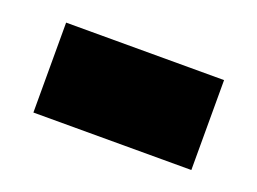

<svg xmlns="http://www.w3.org/2000/svg" viewBox="-42 -421 409 305"><g transform="rotate(20 162.5 -268.0)"><path d="M29 -192H296V-344H29Z"/></g></svg>

Font: Noto Sans Bengali ExtraCondensed Black
Style: Regular
Weight: 900
Width: 2
Designer: Joana Ranito - Universal Thirst; Jelle Bosma - Monotype Design Team
Foundry: Universal Thirst ehf.
Version: Version 3.000